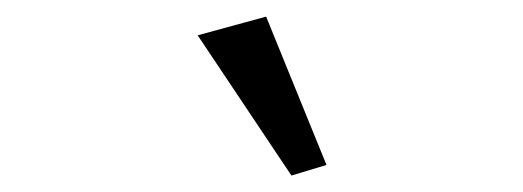

<svg xmlns="http://www.w3.org/2000/svg" viewBox="-20 -681 626 230"><path d="M329.1 -470.7 216.8 -638.7 298.8 -661.1 371.1 -483.4Z"/></svg>

Font: Crimson Pro
Style: Italic
Weight: 400
Italic angle: -12°
Designer: Jacques Le Bailly
Foundry: Baron von Fonthausen
Version: Version 1.003